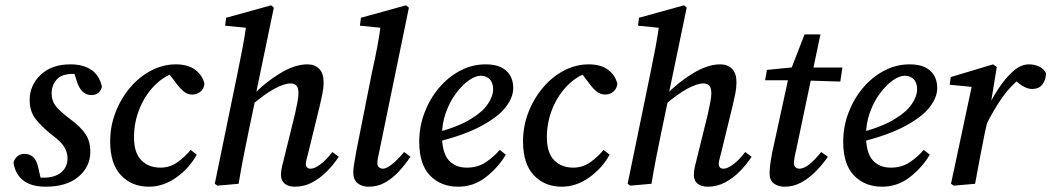

<svg xmlns="http://www.w3.org/2000/svg" viewBox="-20 -694 3970 725"><path d="M138 -2 95 -30Q121 -23 143 -23Q187 -23 211 -43Q235 -63 235 -97Q235 -118 223 -138.5Q211 -159 173 -187Q138 -215 115 -244Q92 -273 92 -316Q92 -372 133.5 -411.5Q175 -451 246 -451Q294 -451 324.5 -430.5Q355 -410 365 -367Q357 -335 325 -335Q288 -335 272 -382L254 -436L291 -411Q284 -413 275 -414Q266 -415 256 -415Q212 -415 193.5 -393Q175 -371 175 -342Q175 -313 190.5 -293.5Q206 -274 244 -245Q286 -214 303.5 -187Q321 -160 321 -121Q321 -64 276 -26.5Q231 11 153 11Q98 11 67.5 -13Q37 -37 31 -80Q35 -95 46 -104Q57 -113 72 -113Q112 -113 123 -67Z M542 11Q478 11 437 -32Q396 -75 396 -160Q396 -218 416.5 -270.5Q437 -323 472 -364Q507 -405 551.5 -428Q596 -451 644 -451Q689 -451 716.5 -431Q744 -411 752 -378Q750 -358 736.5 -347.5Q723 -337 706 -337Q688 -337 674 -348.5Q660 -360 649 -375L607 -430L649 -422Q603 -410 566 -373.5Q529 -337 507.5 -285Q486 -233 486 -176Q486 -117 513.5 -89Q541 -61 586 -61Q621 -61 650 -81.5Q679 -102 700 -128L723 -110Q695 -59 646 -24Q597 11 542 11Z M801 7 791 0 878 -423Q888 -471 897 -519Q906 -567 912 -616L940 -586L830 -597L834 -627L1004 -674L1014 -665L946 -338L945 -323L918 -194Q907 -142 898 -95Q889 -48 881 0ZM1094 11Q1069 11 1055 -0.5Q1041 -12 1041 -33Q1041 -50 1045.5 -67.5Q1050 -85 1056 -110L1094 -264Q1099 -287 1103 -307.5Q1107 -328 1107 -341Q1107 -363 1099 -371Q1091 -379 1078 -379Q1053 -379 1015.5 -358.5Q978 -338 929 -296L932 -332Q980 -382 1036.5 -416.5Q1093 -451 1140 -451Q1169 -451 1185.5 -434Q1202 -417 1202 -383Q1202 -362 1197.5 -340.5Q1193 -319 1188 -297L1146 -125Q1142 -108 1138.5 -95.5Q1135 -83 1135 -76Q1135 -57 1153 -57Q1168 -57 1190 -73.5Q1212 -90 1235 -120L1259 -102Q1241 -74 1215.5 -48Q1190 -22 1159.5 -5.5Q1129 11 1094 11Z M1372 11Q1347 11 1330.5 -2Q1314 -15 1314 -44Q1314 -56 1317 -73.5Q1320 -91 1325 -121L1385 -423Q1396 -471 1405 -519Q1414 -567 1420 -616L1449 -586L1339 -597L1343 -627L1513 -674L1524 -665L1413 -126Q1405 -92 1405 -77Q1405 -67 1411.5 -62Q1418 -57 1426 -57Q1439 -57 1460 -73.5Q1481 -90 1506 -120L1530 -102Q1511 -74 1487.5 -48Q1464 -22 1435.5 -5.5Q1407 11 1372 11Z M1710 11Q1645 11 1604 -31Q1563 -73 1563 -159Q1563 -216 1583 -268.5Q1603 -321 1637.5 -362Q1672 -403 1717.5 -427Q1763 -451 1814 -451Q1865 -451 1891.5 -427Q1918 -403 1918 -361Q1918 -327 1890 -290Q1862 -253 1796 -217.5Q1730 -182 1617 -155L1614 -190Q1700 -211 1750 -240Q1800 -269 1821 -299.5Q1842 -330 1842 -357Q1842 -382 1829 -395Q1816 -408 1796 -408Q1775 -408 1749.5 -390Q1724 -372 1701 -340.5Q1678 -309 1663.5 -268.5Q1649 -228 1649 -183Q1649 -118 1674 -89.5Q1699 -61 1743 -61Q1785 -61 1816 -82.5Q1847 -104 1867 -128L1890 -110Q1861 -61 1814.5 -25Q1768 11 1710 11Z M2101 11Q2037 11 1996 -32Q1955 -75 1955 -160Q1955 -218 1975.5 -270.5Q1996 -323 2031 -364Q2066 -405 2110.5 -428Q2155 -451 2203 -451Q2248 -451 2275.5 -431Q2303 -411 2311 -378Q2309 -358 2295.5 -347.5Q2282 -337 2265 -337Q2247 -337 2233 -348.5Q2219 -360 2208 -375L2166 -430L2208 -422Q2162 -410 2125 -373.5Q2088 -337 2066.5 -285Q2045 -233 2045 -176Q2045 -117 2072.5 -89Q2100 -61 2145 -61Q2180 -61 2209 -81.5Q2238 -102 2259 -128L2282 -110Q2254 -59 2205 -24Q2156 11 2101 11Z M2360 7 2350 0 2437 -423Q2447 -471 2456 -519Q2465 -567 2471 -616L2499 -586L2389 -597L2393 -627L2563 -674L2573 -665L2505 -338L2504 -323L2477 -194Q2466 -142 2457 -95Q2448 -48 2440 0ZM2653 11Q2628 11 2614 -0.5Q2600 -12 2600 -33Q2600 -50 2604.5 -67.5Q2609 -85 2615 -110L2653 -264Q2658 -287 2662 -307.5Q2666 -328 2666 -341Q2666 -363 2658 -371Q2650 -379 2637 -379Q2612 -379 2574.5 -358.5Q2537 -338 2488 -296L2491 -332Q2539 -382 2595.5 -416.5Q2652 -451 2699 -451Q2728 -451 2744.5 -434Q2761 -417 2761 -383Q2761 -362 2756.5 -340.5Q2752 -319 2747 -297L2705 -125Q2701 -108 2697.5 -95.5Q2694 -83 2694 -76Q2694 -57 2712 -57Q2727 -57 2749 -73.5Q2771 -90 2794 -120L2818 -102Q2800 -74 2774.5 -48Q2749 -22 2718.5 -5.5Q2688 11 2653 11Z M2869 -391 2876 -430 2996 -442V-439H3161L3153 -386L2992 -391ZM2895 -114 2961 -417 3018 -564H3078L2986 -126Q2978 -94 2978 -77Q2978 -67 2984.5 -62Q2991 -57 2998 -57Q3015 -57 3035 -72.5Q3055 -88 3081 -120L3106 -102Q3087 -74 3061.5 -48Q3036 -22 3006.5 -5.5Q2977 11 2943 11Q2919 11 2902.5 -1Q2886 -13 2886 -39Q2886 -52 2888 -69.5Q2890 -87 2895 -114Z M3311 11Q3246 11 3205 -31Q3164 -73 3164 -159Q3164 -216 3184 -268.5Q3204 -321 3238.5 -362Q3273 -403 3318.5 -427Q3364 -451 3415 -451Q3466 -451 3492.5 -427Q3519 -403 3519 -361Q3519 -327 3491 -290Q3463 -253 3397 -217.5Q3331 -182 3218 -155L3215 -190Q3301 -211 3351 -240Q3401 -269 3422 -299.5Q3443 -330 3443 -357Q3443 -382 3430 -395Q3417 -408 3397 -408Q3376 -408 3350.5 -390Q3325 -372 3302 -340.5Q3279 -309 3264.5 -268.5Q3250 -228 3250 -183Q3250 -118 3275 -89.5Q3300 -61 3344 -61Q3386 -61 3417 -82.5Q3448 -104 3468 -128L3491 -110Q3462 -61 3415.5 -25Q3369 11 3311 11Z M3705 -225 3702 -271Q3722 -316 3749 -357.5Q3776 -399 3805.5 -425Q3835 -451 3865 -451Q3886 -451 3903.5 -443Q3921 -435 3930 -417Q3929 -392 3916 -375Q3903 -358 3877 -358Q3861 -358 3843 -368.5Q3825 -379 3808 -397L3797 -408L3842 -406Q3797 -372 3765 -326.5Q3733 -281 3705 -225ZM3571 0 3652 -380 3679 -363 3566 -374 3570 -403 3730 -451 3744 -441 3720 -295 3719 -281 3699 -194Q3689 -145 3680 -97Q3671 -49 3662 0L3582 7Z"/></svg>

Font: Lisu Bosa SemiBold
Style: Italic
Weight: 600
Italic angle: -19°
Designer: David Morse, Annie Olsen, Victor Gaultney, Frank Grießhammer (Latin)
Foundry: SIL International
Version: Version 2.000